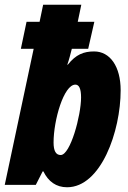

<svg xmlns="http://www.w3.org/2000/svg" viewBox="-33 -780 541 810"><path d="M250 10C393 10 476 -226 476 -399C476 -500 431 -563 364 -563C320 -563 287 -550 253 -507H251C259 -530 264 -551 270 -574H339L365 -688H295L310 -760H149L134 -688H79L55 -574H109L-13 0H118L147 -57H150C171 -14 204 10 250 10ZM223 -126C203 -126 193 -143 193 -179C193 -273 236 -423 285 -423C301 -423 309 -405 309 -369C309 -293 264 -126 223 -126Z"/></svg>

Font: Noto Sans UI Condensed Black
Style: Italic
Weight: 900
Width: 3
Italic angle: -192°
Designer: Monotype Design Team
Foundry: Monotype Imaging Inc.
Version: Version 1.901